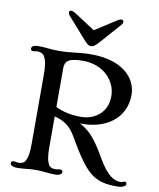

<svg xmlns="http://www.w3.org/2000/svg" viewBox="-104 -1072 959 1159"><g transform="rotate(10 375.5 -492.5)"><path d="M37.6 -22.5C37.6 -12.2 47.4 0 80.6 0C99.6 0 122.6 -2 134.3 -3.4C149.4 -5.9 179.2 -7.3 195.8 -7.3C212.4 -7.3 242.2 -5.9 257.3 -3.4C269 -2 292 0 311 0C344.2 0 354 -12.2 354 -22.5C354 -30.3 348.1 -35.6 337.9 -35.6C331.5 -35.6 327.6 -34.7 323.2 -33.7C319.3 -32.7 314.5 -32.2 306.6 -32.2C290.5 -32.2 275.4 -37.6 268.6 -49.8C255.4 -72.8 250 -101.6 250 -156.7V-345.7C308.1 -330.1 346.2 -306.2 380.4 -247.1C502.4 -36.1 549.3 5.9 693.8 5.9C725.1 5.9 747.1 -4.4 747.1 -17.1C747.1 -27.3 742.2 -30.8 733.9 -30.8C730 -30.8 725.6 -28.8 722.2 -27.3C718.3 -25.9 713.9 -24.4 706.5 -24.4C672.9 -24.4 627.9 -44.9 570.8 -144.5C508.8 -252.9 469.7 -297.9 407.2 -330.1H424.3C558.6 -330.1 684.1 -404.3 684.1 -553.2C684.1 -657.7 592.3 -752.4 404.3 -752.4C353.5 -752.4 326.2 -748 298.3 -745.1C272 -742.2 246.1 -739.3 202.1 -739.3C171.9 -739.3 151.4 -741.2 134.3 -743.2C119.6 -744.6 104.5 -746.1 80.6 -746.1C47.4 -746.1 37.6 -734.4 37.6 -724.1C37.6 -715.3 43.5 -710.4 53.7 -710.4C58.1 -710.4 61.5 -710.9 64.9 -711.9C68.8 -712.9 72.8 -713.9 77.6 -713.9C98.6 -713.9 114.7 -706.5 123 -691.4C136.7 -665.5 141.6 -638.2 141.6 -583.5V-156.7C141.6 -101.6 136.2 -72.8 123 -49.8C116.2 -37.6 101.1 -32.2 85 -32.2C77.1 -32.2 72.3 -32.7 68.4 -33.7C64 -34.7 60.1 -35.6 53.7 -35.6C43.5 -35.6 37.6 -30.3 37.6 -22.5ZM250 -403.3V-640.1C250 -685.1 272.9 -705.6 360.8 -705.6C483.4 -705.6 565.4 -621.1 565.4 -524.4C565.4 -420.9 486.8 -370.1 405.3 -370.1C345.7 -370.1 291.5 -381.8 250 -403.3ZM391.1 -800.8C404.3 -800.8 417 -808.1 443.8 -838.9L550.8 -960C557.1 -966.8 559.1 -974.1 559.1 -979C559.1 -984.4 555.7 -991.2 546.4 -991.2C541.5 -991.2 530.8 -987.8 520 -981L391.6 -898.4L264.2 -981C253.4 -987.8 243.2 -991.2 238.3 -991.2C229 -991.2 225.1 -984.4 225.1 -979C225.1 -974.1 227.1 -966.8 233.4 -960L340.3 -838.9C368.7 -806.2 377.4 -800.8 391.1 -800.8Z"/></g></svg>

Font: Stoke
Style: Light
Weight: 300
Designer: Nicole Fally
Foundry: Nicole Fally
Version: Version 1.001